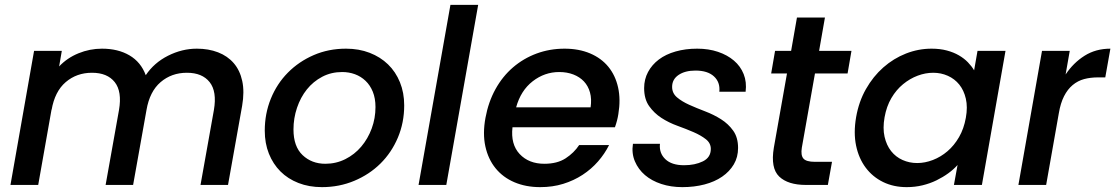

<svg xmlns="http://www.w3.org/2000/svg" viewBox="-20 -760 4583 789"><path d="M859 -308Q872 -384 841.5 -422.5Q811 -461 748 -461Q685 -461 640 -422.5Q595 -384 582 -308L527 0H414L469 -308Q482 -384 451.5 -422.5Q421 -461 358 -461Q295 -461 250 -422.5Q205 -384 192 -308V-311L137 0H23L120 -551H234L223 -487Q256 -522 302.5 -541Q349 -560 399 -560Q465 -560 512 -532.5Q559 -505 579 -451Q613 -502 670.5 -531Q728 -560 789 -560Q837 -560 876 -545Q915 -530 940.5 -500.5Q966 -471 975.5 -427Q985 -383 975 -325L917 0H804Z M1641 -327Q1641 -256 1615 -194.5Q1589 -133 1543.5 -88Q1498 -43 1436 -17Q1374 9 1303 9Q1250 9 1206.5 -8Q1163 -25 1132.5 -55.5Q1102 -86 1085 -128.5Q1068 -171 1068 -223Q1068 -293 1093 -354.5Q1118 -416 1163 -461.5Q1208 -507 1269 -533.5Q1330 -560 1402 -560Q1455 -560 1499 -543Q1543 -526 1574.5 -495.5Q1606 -465 1623.5 -422Q1641 -379 1641 -327ZM1186 -228Q1186 -158 1223.5 -122.5Q1261 -87 1317 -87Q1361 -87 1399 -106Q1437 -125 1464.5 -157.5Q1492 -190 1507.5 -232Q1523 -274 1523 -320Q1523 -356 1512 -383Q1501 -410 1482 -428Q1463 -446 1438.5 -455Q1414 -464 1386 -464Q1341 -464 1304 -444.5Q1267 -425 1241 -392.5Q1215 -360 1200.5 -317Q1186 -274 1186 -228Z M1831 -740H1945L1814 0H1700Z M2278 -464Q2218 -464 2169 -426Q2120 -388 2101 -319H2407Q2412 -353 2404.5 -380Q2397 -407 2379.5 -425.5Q2362 -444 2336 -454Q2310 -464 2278 -464ZM2483 -164Q2465 -128 2437.5 -96.5Q2410 -65 2374 -41.5Q2338 -18 2294.5 -4.5Q2251 9 2200 9Q2141 9 2094 -11Q2047 -31 2016.5 -68.5Q1986 -106 1974.5 -158.5Q1963 -211 1975 -276Q1987 -341 2016 -393.5Q2045 -446 2088 -483Q2131 -520 2185 -540Q2239 -560 2300 -560Q2359 -560 2405 -540.5Q2451 -521 2480 -485.5Q2509 -450 2520 -400.5Q2531 -351 2521 -291Q2519 -278 2515.5 -264.5Q2512 -251 2507 -237H2086Q2078 -167 2115.5 -127Q2153 -87 2217 -87Q2270 -87 2304.5 -109.5Q2339 -132 2360 -164Z M3013 -152Q3013 -114 2995.5 -84.5Q2978 -55 2947.5 -34Q2917 -13 2875 -2Q2833 9 2784 9Q2737 9 2697.5 -4Q2658 -17 2630.5 -40.5Q2603 -64 2589 -97Q2575 -130 2581 -169H2692Q2688 -131 2714 -106Q2740 -81 2791 -81Q2836 -81 2868.5 -97Q2901 -113 2901 -148Q2901 -172 2880.5 -188Q2860 -204 2830 -217Q2800 -230 2764 -243Q2728 -256 2698 -275.5Q2668 -295 2647.5 -324Q2627 -353 2627 -398Q2627 -434 2643 -464Q2659 -494 2687.5 -515.5Q2716 -537 2756.5 -548.5Q2797 -560 2845 -560Q2892 -560 2930.5 -547Q2969 -534 2996 -511Q3023 -488 3036 -455.5Q3049 -423 3044 -383H2936Q2940 -422 2914 -446Q2888 -470 2838 -470Q2795 -470 2768.5 -452Q2742 -434 2742 -403Q2742 -377 2762 -360Q2782 -343 2812 -329.5Q2842 -316 2877.5 -302.5Q2913 -289 2943 -270Q2973 -251 2993 -223Q3013 -195 3013 -152Z M3214 -458H3149L3165 -551H3231L3255 -688H3370L3346 -551H3479L3463 -458H3329L3275 -153Q3270 -122 3281.5 -108.5Q3293 -95 3329 -95H3399L3382 0H3292Q3218 0 3182 -34.5Q3146 -69 3160 -153Z M3498 -278Q3509 -342 3538.5 -394Q3568 -446 3610 -483Q3652 -520 3703 -540Q3754 -560 3808 -560Q3843 -560 3871 -552.5Q3899 -545 3920.5 -532.5Q3942 -520 3957.5 -504Q3973 -488 3983 -471L3997 -551H4112L4015 0H3900L3915 -82Q3899 -64 3877 -48Q3855 -32 3828.5 -19Q3802 -6 3771 1.5Q3740 9 3706 9Q3652 9 3609 -12Q3566 -33 3537.5 -71Q3509 -109 3498 -161.5Q3487 -214 3498 -278ZM3949 -276Q3957 -320 3949 -354.5Q3941 -389 3922 -412.5Q3903 -436 3875 -448.5Q3847 -461 3815 -461Q3783 -461 3751 -449Q3719 -437 3691 -414Q3663 -391 3643 -357Q3623 -323 3615 -278Q3607 -233 3615 -198Q3623 -163 3642 -139Q3661 -115 3689 -102.5Q3717 -90 3749 -90Q3781 -90 3813.5 -102.5Q3846 -115 3873.5 -138.5Q3901 -162 3921 -196.5Q3941 -231 3949 -276Z M4165 0 4262 -551H4376L4359 -454Q4391 -502 4437 -531Q4483 -560 4543 -560L4522 -442H4493Q4461 -442 4435 -435Q4409 -428 4388 -410.5Q4367 -393 4352.5 -364.5Q4338 -336 4331 -294L4279 0Z"/></svg>

Font: SVN-Poppins Medium
Style: Italic
Weight: 500
Italic angle: -10°
Designer: Ninad Kale (Devanagari), Jonny Pinhorn (Latin)
Foundry: Indian Type Foundry
Version: Version 3.002 2017; ttfautohint (v1.8.3)